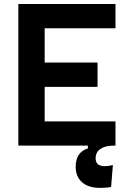

<svg xmlns="http://www.w3.org/2000/svg" viewBox="-20 -713 626 940"><path d="M471.7 207Q414.1 207 382.3 179.9Q350.6 152.8 350.6 103.5Q350.6 32.2 410.2 13.7V0H69.8V-693.4H545.4V-574.7H198.7V-406.7H457.5V-287.6H198.7V-118.7H545.4V0H537.1Q495.1 0 471.7 16.1Q448.2 32.2 448.2 61.5Q448.2 100.6 492.7 100.6Q509.8 100.6 532.7 95.2L523.9 202.6Q497.1 207 471.7 207Z"/></svg>

Font: Cascadia Mono PL
Style: Bold
Weight: 700
Monospace: yes
Designer: Aaron Bell
Foundry: Saja Typeworks
Version: Version 2404.023; ttfautohint (v1.8.4)